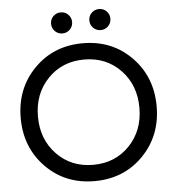

<svg xmlns="http://www.w3.org/2000/svg" viewBox="-59 -934 908 999"><g transform="rotate(-5 395.0 -435.0)"><path d="M256 -786Q240 -802 240 -825Q240 -848 256 -864Q272 -880 295 -880Q318 -880 334 -864Q350 -848 350 -825Q350 -802 334 -786Q318 -770 295 -770Q272 -770 256 -786ZM456 -786Q440 -802 440 -825Q440 -848 456 -864Q472 -880 495 -880Q518 -880 534 -864Q550 -848 550 -825Q550 -802 534 -786Q518 -770 495 -770Q472 -770 456 -786ZM141 -93Q40 -196 40 -350Q40 -504 141 -607Q242 -710 395 -710Q548 -710 649 -607Q750 -504 750 -350Q750 -196 649 -93Q548 10 395 10Q242 10 141 -93ZM205 -547Q130 -469 130 -350Q130 -231 205 -153Q280 -75 395 -75Q510 -75 585 -153Q660 -231 660 -350Q660 -469 585 -547Q510 -625 395 -625Q280 -625 205 -547Z"/></g></svg>

Font: renner_400book
Style: Book
Weight: 400
Version: Version 003.000 ; ttfautohint (v0.97) -l 8 -r 50 -G 200 -x 1